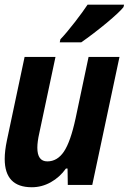

<svg xmlns="http://www.w3.org/2000/svg" viewBox="-20 -786 547 816"><path d="M507.3 -766.1 504.9 -755.9Q490.2 -736.3 432.6 -688Q375 -640.6 325.2 -606H233.9L236.8 -619.1Q262.2 -645.5 298.1 -691.9Q334 -738.3 352.1 -766.1ZM138.7 -158.2Q138.7 -100.1 181.2 -100.1Q223.6 -100.1 251.7 -141.8Q279.8 -183.6 301.3 -283.2L356.4 -543.9H487.8L372.1 0H268.1L267.1 -69.8H260.3Q233.9 -32.7 195.8 -11.5Q157.7 9.8 115.2 9.8Q0 9.8 0 -110.4Q0 -144.5 9.3 -189L84.5 -543.9H215.8L147 -220.2Q138.7 -183.6 138.7 -158.2Z"/></svg>

Font: Open Sans Hebrew Condensed
Style: Bold Italic
Weight: 700
Width: 3
Italic angle: -12°
Foundry: Ascender Corporation, Yanek Iontef
Version: Version 2.001;PS 002.001;hotconv 1.0.70;makeotf.lib2.5.58329